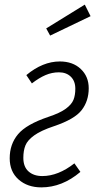

<svg xmlns="http://www.w3.org/2000/svg" viewBox="-20 -800 428 831"><path d="M364 -418Q364 -363 333.5 -323.5Q303 -284 214 -254Q157 -235 128 -214Q99 -193 90 -170.5Q81 -148 81 -117Q81 -78 103.5 -58Q126 -38 163 -38Q232 -38 302 -93L328 -56Q249 11 159 11Q99 11 60.5 -23Q22 -57 22 -115Q22 -176 58 -219Q94 -262 189 -294Q240 -311 265 -329.5Q290 -348 298 -368Q306 -388 306 -416Q306 -449 286.5 -468Q267 -487 235 -487Q205 -487 177 -475Q149 -463 118 -439L94 -475Q165 -534 239 -534Q295 -534 329.5 -501.5Q364 -469 364 -418ZM347 -780 372 -730 197 -646 180 -677Z"/></svg>

Font: Fira Sans Extra Condensed Light
Style: Italic
Weight: 300
Width: 3
Italic angle: -8°
Designer: Carrois Corporate & Edenspiekermann AG
Foundry: Carrois Corporate GbR & Edenspiekermann AG
Version: Version 4.203